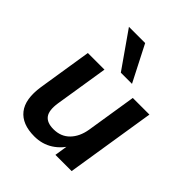

<svg xmlns="http://www.w3.org/2000/svg" viewBox="-213 -885 1021 1021"><g transform="rotate(45 298.0 -374.0)"><path d="M217 10Q125 10 83 -43Q41 -96 57 -201L105 -505H230L182 -203Q173 -143 193 -116Q213 -89 262 -89Q318 -89 353 -125Q388 -161 398 -221L443 -505H568L488 0H366L382 -103H397Q368 -49 322 -19.5Q276 10 217 10ZM303 -555 161 -758H283L387 -555Z"/></g></svg>

Font: Mulish ExtraLight
Style: Italic
Weight: 200
Italic angle: -9°
Designer: Vernon Adams
Foundry: Vernon Adams
Version: Version 3.603